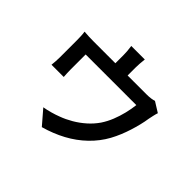

<svg xmlns="http://www.w3.org/2000/svg" viewBox="-187 -1067 1375 1375"><g transform="rotate(45 500.0 -380.0)"><path d="M563 -812Q560 -783 558.5 -764Q557 -745 557 -725Q557 -712 557 -686Q557 -660 557 -631.5Q557 -603 557 -584H433Q433 -605 433 -633.5Q433 -662 433 -687Q433 -712 433 -725Q433 -745 431.5 -764Q430 -783 426 -812ZM901 -606Q896 -592 891 -569.5Q886 -547 883 -532Q878 -498 869 -461.5Q860 -425 848.5 -388.5Q837 -352 822 -315.5Q807 -279 788 -244Q749 -173 688.5 -114.5Q628 -56 551 -14.5Q474 27 384 52L291 -56Q322 -61 357.5 -71Q393 -81 421 -92Q465 -108 509.5 -134Q554 -160 593 -194.5Q632 -229 661 -271Q687 -310 705 -355Q723 -400 734.5 -447Q746 -494 751 -538H238Q238 -524 238 -503Q238 -482 238 -458.5Q238 -435 238 -414.5Q238 -394 238 -383Q238 -367 239 -347Q240 -327 241 -313H117Q119 -330 120.5 -351.5Q122 -373 122 -391Q122 -403 122 -426.5Q122 -450 122 -476.5Q122 -503 122 -527Q122 -551 122 -565Q122 -581 121 -606Q120 -631 117 -648Q142 -646 165.5 -645Q189 -644 217 -644H745Q775 -644 793.5 -647Q812 -650 824 -654Z"/></g></svg>

Font: Noto Sans SC SemiBold
Style: Regular
Weight: 600
Designer: Ryoko NISHIZUKA 西塚涼子 (kana, bopomofo & ideographs); Paul D. Hunt (Latin, Greek & Cyrillic); Sandoll Communications 산돌커뮤니
Foundry: Adobe
Version: Version 2.004-H2;hotconv 1.0.118;makeotfexe 2.5.65603